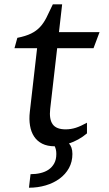

<svg xmlns="http://www.w3.org/2000/svg" viewBox="-20 -666 502 887"><path d="M151.4 -443.4H46.9L60.1 -491.2Q99.1 -499 123.5 -511Q147.9 -522.9 164.8 -541Q181.6 -559.1 194.6 -584.7Q207.5 -610.4 224.1 -646H267.1L252.4 -517.6H439.9L412.1 -443.4H244.1L211.9 -163.1Q206.5 -115.2 223.4 -91.8Q240.2 -68.4 283.2 -68.4Q307.6 -68.4 330.8 -75.9Q354 -83.5 381.8 -99.1V-49.8Q362.8 -33.7 341.6 -22Q320.3 -10.3 298.3 -2.9Q305.7 3.9 310.1 16.1Q314.5 28.3 314.5 45.4Q314.5 81.5 298.6 110.4Q282.7 139.2 255.1 159.4Q227.5 179.7 191.2 190.4Q154.8 201.2 113.8 201.2L121.1 138.7Q145.5 138.7 167.2 133.5Q189 128.4 205.1 117.2Q221.2 106 230.7 88.4Q240.2 70.8 240.2 45.4Q240.2 34.2 238.3 25.6Q236.3 17.1 232.9 9.8Q198.7 9.8 175 -2.2Q151.4 -14.2 137.5 -35.4Q123.5 -56.6 118.7 -85.7Q113.8 -114.7 117.7 -148.4Z"/></svg>

Font: Proza Libre
Style: Italic
Weight: 400
Designer: Jasper de Waard
Foundry: Jasper de Waard
Version: Version 1.000; ttfautohint (v1.4.1.8-43bc)